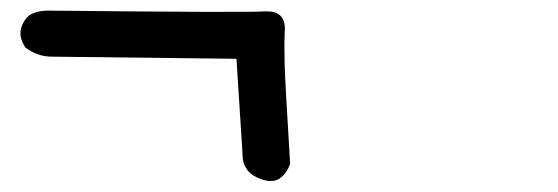

<svg xmlns="http://www.w3.org/2000/svg" viewBox="-20 -531 1040 358"><path d="M71.3 -511.2Q440.4 -507.3 474.1 -509.8Q476.6 -509.8 479 -509.8Q494.6 -509.8 502.9 -501.5Q511.2 -493.2 511.2 -477.5Q511.2 -474.6 510.7 -467.3Q510.3 -460 510.3 -446.5Q510.3 -433.1 510.7 -413.1Q511.2 -393.1 513.7 -348.6L521 -225.6Q513.2 -204.1 498 -196.3Q492.2 -193.4 484.4 -193.4Q472.7 -193.4 457 -201.2Q432.1 -213.9 432.1 -243.7Q432.1 -245.1 432.1 -246.1L420.9 -421.4L80.1 -425.3Q78.6 -425.3 77.1 -425.3Q49.8 -425.3 27.3 -442.4Q18.1 -456.1 18.1 -468.8Q18.1 -483.9 30.3 -498.5Q42.5 -511.2 71.3 -511.2Z"/></svg>

Font: Bakudai
Style: Medium
Weight: 500
Version: Version 1.48